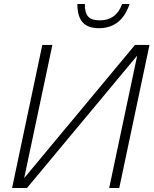

<svg xmlns="http://www.w3.org/2000/svg" viewBox="-20 -933 763 953"><path d="M471 -793C551 -793 599 -840 623 -913H586C567 -859 529 -832 476 -832C424 -832 401 -851 401 -913H364C364 -828 401 -793 471 -793ZM40 0H114L661 -657L522 0H572L722 -710H650L100 -49L240 -710H190Z"/></svg>

Font: Geist ExtraLight
Style: Italic
Weight: 200
Italic angle: -12°
Designer: Basement.studio, Andrés Briganti, Mateo Zaragoza
Foundry: Basement.studio, Vercel, Andrés Briganti, Guido Ferreyra, Mateo Zaragoza
Version: Version 1.500